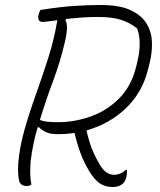

<svg xmlns="http://www.w3.org/2000/svg" viewBox="-20 -740 640 770"><path d="M106 0Q99 6 87 6Q62 6 56.5 -16Q51 -38 53 -82Q58 -148 77.5 -217Q97 -286 123 -358.5Q149 -431 173 -506Q197 -581 210 -659Q188 -656 173 -654Q158 -652 152 -652Q128 -652 135 -682Q137 -689 138.5 -692.5Q140 -696 142 -700Q224 -713 281.5 -716.5Q339 -720 383 -720Q461 -720 505.5 -698.5Q550 -677 569.5 -642.5Q589 -608 589.5 -568Q590 -528 581 -491L574 -463Q551 -369 485 -306Q419 -243 327 -217Q336 -176 348 -145Q360 -114 380 -80Q404 -39 437 -39Q463 -39 485 -59H489Q490 -46 487 -31Q483 -14 473 -4Q459 10 432 10Q401 10 379 -5.5Q357 -21 337 -55Q316 -90 302.5 -127Q289 -164 279 -207Q246 -202 211 -202Q183 -202 166 -209.5Q149 -217 136 -230L131 -229Q121 -196 114 -162Q107 -128 103 -94Q98 -36 106 0ZM240 -571Q222 -493 193 -415.5Q164 -338 140 -259Q151 -254 168 -252Q185 -250 214 -250Q279 -250 344 -273Q409 -296 458.5 -346Q508 -396 527 -476L531 -493Q550 -572 530 -626Q501 -649 465.5 -660.5Q430 -672 372 -672Q337 -672 304.5 -669.5Q272 -667 245 -664L242 -659Q256 -639 240 -571Z"/></svg>

Font: Recursive Mn Csl St Lt
Style: Italic
Weight: 300
Italic angle: -15°
Monospace: yes
Version: Version 1.079;hotconv 1.0.112;makeotfexe 2.5.65598; ttfautoh